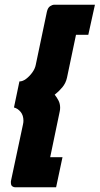

<svg xmlns="http://www.w3.org/2000/svg" viewBox="-20 -760 421 811"><path d="M301 -613 263 -432Q258 -409 243.5 -391.5Q229 -374 211 -360Q220 -349 227 -335.5Q234 -322 234 -305Q234 -301 233.5 -296.5Q233 -292 232 -288L192 -96H244L217 31H43Q38 31 32 27Q26 23 26 11Q26 9 26 6.5Q26 4 27 1L77 -234Q78 -239 78.5 -242.5Q79 -246 79 -250Q79 -273 67 -287.5Q55 -302 39 -306L62 -416Q76 -416 90.5 -427Q105 -438 116.5 -454Q128 -470 131 -486L178 -710Q182 -728 192 -734Q202 -740 207 -740H381L353 -613Z"/></svg>

Font: Raleway Thin ExtraBold
Style: Italic
Weight: 800
Italic angle: -12°
Version: Version 4.026